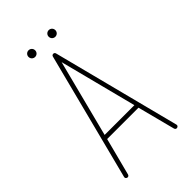

<svg xmlns="http://www.w3.org/2000/svg" viewBox="-254 -939 1022 1022"><g transform="rotate(-45 257.0 -428.0)"><path d="M175 -829C175 -829 175 -829 175 -829C175 -829 175 -829 175 -829C175 -829 175 -829 175 -829C175 -829 175 -829 175 -829ZM175 -854C161 -854 150 -843 150 -829C150 -815 161 -804 175 -804C189 -804 200 -815 200 -829C200 -843 189 -854 175 -854ZM327 -829C327 -829 327 -829 327 -829C327 -829 327 -829 327 -829C327 -829 327 -829 327 -829C327 -829 327 -829 327 -829ZM327 -854C313 -854 302 -843 302 -829C302 -815 313 -804 327 -804C341 -804 352 -815 352 -829C352 -843 341 -854 327 -854ZM243 -738 58 -18C56 -11 60 -5 67 -3C74 -1 80 -5 82 -12L137 -224H373L428 -12C430 -5 436 -1 443 -3C450 -5 454 -11 452 -18L267 -738C266 -744 261 -748 255 -748C249 -748 244 -744 243 -738ZM143 -249 255 -685 367 -249Z"/></g></svg>

Font: LS
Style: Light
Weight: 300
Designer: BSozoo
Foundry: BSozoo
Version: Version 001.000